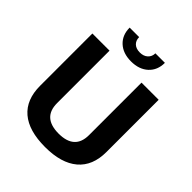

<svg xmlns="http://www.w3.org/2000/svg" viewBox="-245 -1053 1213 1213"><g transform="rotate(45 362.0 -446.0)"><path d="M362.8 -756.8Q291 -756.8 248.5 -796.4Q206.1 -835.9 206.1 -901.9H291Q291 -871.1 310.1 -853.5Q329.1 -835.9 362.8 -835.9Q396 -835.9 416 -854.5Q436 -873 436 -901.9H521Q521 -835.9 478 -796.4Q435.1 -756.8 362.8 -756.8ZM361.8 9.8Q215.8 9.8 140.9 -54.2Q65.9 -118.2 65.9 -242.2V-709H219.2V-240.2Q219.2 -111.3 361.8 -110.8Q504.9 -110.8 504.9 -240.2V-709H658.2V-242.2Q658.2 -119.1 582 -54.7Q505.9 9.8 361.8 9.8Z"/></g></svg>

Font: Sarala
Style: Bold
Weight: 700
Designer: Andres Torresi
Foundry: Huerta Tipografica
Version: Version 1.004;PS 001.003;hotconv 1.0.70;makeotf.lib2.5.58329